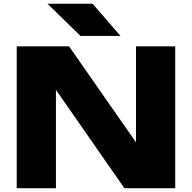

<svg xmlns="http://www.w3.org/2000/svg" viewBox="-20 -995 1015 1015"><path d="M699 -137V-750H906.3V0H637.6L211.6 -612.3L275.7 -625.5V0H68.4V-750H345L763.4 -150.2ZM616.8 -805.2H405.4L231 -975.3H469.5Z"/></svg>

Font: Unbounded Variable
Style: Regular
Weight: 400
Designer: Luke Prowse, Jean-Baptiste Morizot, Fátima Lázaro, Florian Runge
Foundry: NaN
Version: Version 1.600;FEAKit 1.0